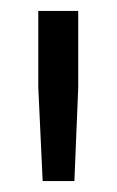

<svg xmlns="http://www.w3.org/2000/svg" viewBox="-20 -720 213 351"><path d="M123 -700V-560L116 -389H58L50 -560V-700Z"/></svg>

Font: Fivo Sans Modern
Style: Regular
Weight: 400
Designer: Alexander Slobzheninov
Foundry: Alexander Slobzheninov
Version: 1.0